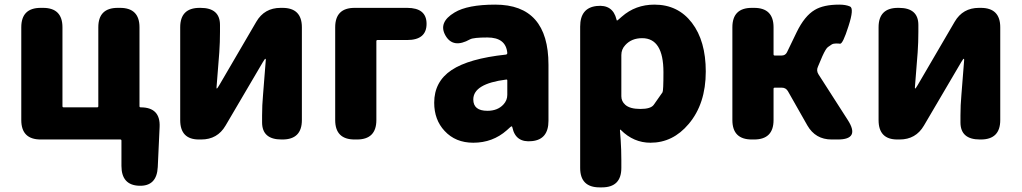

<svg xmlns="http://www.w3.org/2000/svg" viewBox="-20 -603 4416 830"><path d="M581 200Q505 197 505 114V5Q505 0 500 0H156Q72 0 72 -84V-485Q72 -569 156 -569H166Q250 -569 250 -485V-144Q250 -139 255 -139H400Q405 -139 405 -144V-485Q405 -569 489 -569H499Q583 -569 583 -485V-144Q583 -139 588 -139Q674 -139 670 -54L662 119Q658 203 581 200Z M840 0Q759 0 759 -84V-485Q759 -569 843 -569H847Q931 -569 931 -495V-465Q931 -421 928 -377L916 -225Q916 -220 917.5 -220Q919 -220 928 -235L1088 -509Q1123 -569 1193 -569H1201Q1285 -569 1285 -485V-84Q1285 0 1201 0H1197Q1113 0 1113 -74V-104Q1113 -148 1117 -192L1129 -344Q1129 -349 1127 -349Q1125 -349 1116 -334L955 -60Q920 0 850 0Z M1513 0Q1429 0 1429 -84V-485Q1429 -569 1513 -569H1740Q1824 -569 1824 -500Q1824 -430 1740 -430H1612Q1607 -430 1607 -425V-84Q1607 0 1523 0Z M2026 14Q1949 14 1902 -37Q1857 -85 1857 -159Q1857 -250 1932 -300Q2007 -350 2167 -367Q2173 -368 2173 -374Q2167 -441 2087 -441Q2027 -441 2012 -433Q1939 -392 1906 -449Q1873 -506 1945 -549Q2001 -583 2121 -583Q2351 -583 2351 -323V-81Q2351 0 2280 7Q2209 15 2195 -52Q2194 -57 2191.5 -57Q2189 -57 2171 -40Q2110 14 2026 14ZM2087 -124Q2131 -124 2156 -151Q2173 -169 2173 -193V-255Q2173 -260 2168 -259Q2026 -241 2026 -173Q2026 -124 2087 -124Z M2572 207Q2488 207 2488 123V-488Q2488 -569 2559 -577Q2629 -585 2645 -519Q2646 -514 2647.5 -514Q2649 -514 2668 -531Q2727 -583 2809 -583Q2911 -583 2971 -504.5Q3031 -426 3031 -294Q3031 -154 2957 -67Q2889 14 2792 14Q2719 14 2664 -41Q2660 -45 2660 -40L2663 0Q2666 44 2666 88V123Q2666 207 2582 207ZM2844 -204Q2848 -210 2848 -291Q2848 -438 2756 -438Q2710 -438 2683 -408Q2666 -390 2666 -365V-187Q2666 -165 2683 -150Q2703 -132 2748.5 -132Q2794 -132 2806.5 -150.5Q2819 -169 2844 -204Z M3230 0Q3146 0 3146 -84V-485Q3146 -569 3230 -569H3240Q3324 -569 3324 -485V-368Q3324 -363 3329 -363H3359Q3375 -363 3382 -377L3424 -464Q3458 -534 3502 -560Q3540 -583 3608 -583Q3636 -583 3654.5 -575Q3673 -567 3648 -490Q3623 -411 3611 -414Q3606 -415 3594 -415Q3582 -415 3575 -410.5Q3568 -406 3559 -399.5Q3550 -393 3535 -360L3516 -315Q3508 -298 3518 -282L3645 -84Q3699 0 3602 0H3575Q3505 0 3470 -61L3386 -209Q3377 -224 3360 -224H3329Q3324 -224 3324 -219V-84Q3324 0 3240 0Z M3859 0Q3778 0 3778 -84V-485Q3778 -569 3862 -569H3866Q3950 -569 3950 -495V-465Q3950 -421 3947 -377L3935 -225Q3935 -220 3936.5 -220Q3938 -220 3947 -235L4107 -509Q4142 -569 4212 -569H4220Q4304 -569 4304 -485V-84Q4304 0 4220 0H4216Q4132 0 4132 -74V-104Q4132 -148 4136 -192L4148 -344Q4148 -349 4146 -349Q4144 -349 4135 -334L3974 -60Q3939 0 3869 0Z"/></svg>

Font: Resource Han Rounded TW Heavy
Style: Regular
Weight: 900
Designer: Cyano Hao (round all glyphs); Ryoko NISHIZUKA 西塚涼子 (kana, bopomofo & ideographs); Paul D. Hunt (Latin, Greek & Cyrillic)
Foundry: Cyano Hao
Version: 0.990